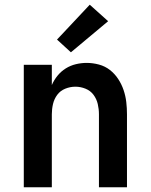

<svg xmlns="http://www.w3.org/2000/svg" viewBox="-20 -795 640 815"><path d="M81 0V-520H200V-434Q209 -455 224 -473.5Q239 -492 259 -504.5Q279 -517 302 -522.5Q325 -528 348 -528Q374 -528 400 -521Q426 -514 446.5 -498Q467 -482 481.5 -460Q496 -438 504.5 -413Q513 -388 516 -362Q519 -336 519 -310V0H400V-310Q400 -332 395 -353.5Q390 -375 377 -392.5Q364 -410 343 -418.5Q322 -427 300 -427Q278 -427 257 -418.5Q236 -410 223 -392.5Q210 -375 205 -353.5Q200 -332 200 -310V0ZM281 -573 222 -627 361 -775 439 -705Z"/></svg>

Font: Iosevka Custom Extended
Style: Bold
Weight: 700
Width: 7
Monospace: yes
Designer: Belleve Invis
Foundry: Belleve Invis
Version: Version 11.2.4; ttfautohint (v1.8.4)